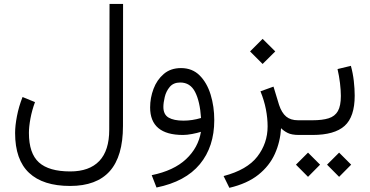

<svg xmlns="http://www.w3.org/2000/svg" viewBox="-20 -672 1841 956"><path d="M154.3 -163.6Q139.2 -123 131.6 -82Q124 -41 124 -10.3Q124 91.8 173.8 136.7Q223.6 181.6 329.6 181.6Q424.8 181.6 474.4 129.6Q523.9 77.6 523.9 -25.9L525.4 -652.3H592.8L592.3 -44.9Q592.3 106.4 526.6 180.2Q460.9 253.9 329.1 253.9Q194.3 253.9 124.8 188.7Q55.2 123.5 55.2 -9.8Q55.2 -46.4 64.5 -94.2Q73.7 -142.1 92.3 -189Z M980.5 -15.6Q962.4 -9.8 936.8 -4.9Q911.1 0 891.1 0Q727.5 0 727.5 -137.2Q727.5 -184.6 744.4 -229.5Q761.2 -274.4 795.4 -303.7Q829.6 -333 881.3 -333Q937.5 -333 974.1 -296.4Q1010.7 -259.8 1028.8 -200.7Q1046.9 -141.6 1046.9 -73.7Q1046.9 58.6 975.1 145.5Q903.3 232.4 759.3 261.7L735.4 200.2Q845.2 177.7 906.2 120.6Q967.3 63.5 980.5 -15.6ZM981 -84.5Q975.6 -167 951.4 -214.1Q927.2 -261.2 877.4 -261.2Q843.8 -261.2 825.4 -239.5Q807.1 -217.8 800.3 -189Q793.5 -160.2 793.5 -139.6Q793.5 -101.6 819.6 -86.4Q845.7 -71.3 893.6 -71.3Q937 -71.3 981 -84.5Z M1225.1 -416 1287.6 -478.5 1350.6 -416 1287.6 -353.5ZM1379.4 -33.7Q1375.5 34.2 1348.6 94Q1321.8 153.8 1266.6 198Q1211.4 242.2 1122.1 263.2L1093.3 204.6Q1210.4 173.8 1261.5 107.4Q1312.5 41 1312.5 -42.5Q1312.5 -83.5 1304 -127.7Q1295.4 -171.9 1276.9 -217.3L1341.8 -240.7L1369.6 -149.4Q1382.8 -109.9 1405 -91.6Q1427.2 -73.2 1463.9 -73.2H1482.9V0H1468.8Q1432.1 0 1412.1 -10.3Q1392.1 -20.5 1379.4 -33.7Z M1727.1 -344.2Q1737.3 -307.6 1741.7 -268.6Q1746.1 -229.5 1746.1 -195.8Q1746.1 -90.3 1695.8 -45.2Q1645.5 0 1536.1 0H1463.4V-73.2H1536.1Q1585 -73.2 1616.2 -83Q1647.5 -92.8 1662.4 -118.9Q1677.2 -145 1677.2 -194.3Q1677.2 -222.2 1672.9 -258.3Q1668.5 -294.4 1660.6 -328.1ZM1608.4 147.9 1668.5 87.9 1728.5 147.9 1668.5 208.5ZM1453.6 147.9 1513.7 87.9 1573.7 147.9 1513.7 208.5Z"/></svg>

Font: Vazir Light WOL-UI
Style: Light-WOL-UI
Weight: 300
Designer: Saber Rastikerdar
Foundry: Saber Rastikerdar
Version: Version 30.1.0